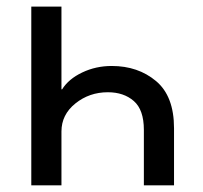

<svg xmlns="http://www.w3.org/2000/svg" viewBox="-20 -558 610 578"><path d="M74.2 0V-538.1H165V-289.1H167Q186.5 -320.3 227.5 -339.8Q268.6 -359.4 316.4 -359.4Q395.5 -359.4 449.7 -314Q503.9 -268.6 503.9 -171.9V0H413.1V-167Q413.1 -227.5 382.8 -253.9Q352.5 -280.3 304.7 -280.3Q249 -280.3 207 -246.6Q165 -212.9 165 -162.1V0Z"/></svg>

Font: Gothic A1 Medium
Style: Regular
Weight: 500
Designer: HanYang I&C Co.,Ltd.
Foundry: HanYang I&C Co.,Ltd.
Version: Version 2.50